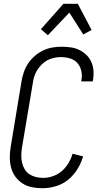

<svg xmlns="http://www.w3.org/2000/svg" viewBox="-20 -991 540 1019"><path d="M205 8Q176 8 149 2.5Q122 -3 99.5 -17.5Q77 -32 61.5 -53.5Q46 -75 39 -101Q32 -127 32 -155.5Q32 -184 37 -213L94 -558Q98 -582 106 -606.5Q114 -631 128.5 -653Q143 -675 163.5 -693Q184 -711 207.5 -722.5Q231 -734 256.5 -738.5Q282 -743 307 -743Q332 -743 356 -739.5Q380 -736 400.5 -726Q421 -716 438 -700Q455 -684 464.5 -662.5Q474 -641 476 -617Q478 -593 474 -568L472 -559H411L412 -566Q417 -591 411.5 -615Q406 -639 390.5 -656.5Q375 -674 351.5 -681Q328 -688 303 -688Q285 -688 266.5 -684Q248 -680 231 -671Q214 -662 200.5 -648Q187 -634 177 -618Q167 -602 161.5 -584Q156 -566 154 -549L96 -204Q93 -184 93 -164Q93 -144 97.5 -126Q102 -108 111.5 -92Q121 -76 136.5 -66Q152 -56 170.5 -51.5Q189 -47 209 -47Q235 -47 261 -56Q287 -65 308 -83Q329 -101 343.5 -125.5Q358 -150 365 -175L421 -161Q411 -126 391 -93.5Q371 -61 341.5 -37Q312 -13 276 -2.5Q240 8 205 8ZM234 -804 197 -836 317 -971H393L466 -832L422 -808L348 -924Z"/></svg>

Font: Iosevka Term Curly Light
Style: Italic
Weight: 300
Italic angle: -9°
Designer: Belleve Invis
Foundry: Belleve Invis
Version: Version 32.3.0